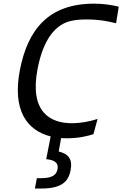

<svg xmlns="http://www.w3.org/2000/svg" viewBox="-20 -762 686 1076"><path d="M507.5 -741.5C252.5 -741.5 136 -597.5 91.5 -370C47.5 -142 132.5 -30.5 264 2.5L239 130C284 134.5 309.5 149 302.5 186.5C296 218 273 236.5 211 236.5H186.5L175.5 294.5H212.5C324 294.5 363.5 256.5 375.5 192.5C388 129 362.5 100 309 87L322.5 12C333.5 12.5 344.5 13 355.5 13C422.5 13 472.5 0 503.5 -10L527 -95.5C484.5 -81.5 432.5 -71.5 382 -71.5C264 -71.5 143 -132 191 -378.5C224.5 -549.5 291.5 -601.5 319.5 -620C351 -641 391 -653 465.5 -653C542 -653 594.5 -640.5 630.5 -631.5L645.5 -724.5C606 -734.5 558 -741.5 507.5 -741.5Z"/></svg>

Font: Monaspace Argon
Style: Italic
Weight: 400
Italic angle: -11°
Designer: Riley Cran & the Lettermatic Team
Foundry: Lettermatic
Version: Version 1.101 (Monaspace Argon)